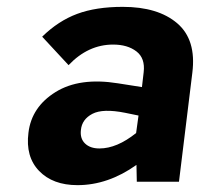

<svg xmlns="http://www.w3.org/2000/svg" viewBox="-20 -530 599 560"><path d="M338 -510Q441 -510 497 -462Q553 -414 541 -318L502 0H379L378 -49Q295 10 206 10Q134 10 94 -31.5Q54 -73 63 -143Q72 -218 142 -261.5Q212 -305 324 -287L394 -276L399 -319Q404 -360 378 -380Q352 -400 310 -400Q237 -400 180 -340L103 -423Q150 -469 205 -489.5Q260 -510 338 -510ZM216 -151Q213 -126 228 -111.5Q243 -97 270 -97Q321 -97 377 -142L384 -193L345 -201Q280 -214 249.5 -198Q219 -182 216 -151Z"/></svg>

Font: Orkney
Style: BoldItalic
Weight: 700
Designer: Samuel Oakes and Alfredo Marco Pradil
Foundry: Alfredo Marco Pradil
Version: 1.0; ttfautohint (v1.5)